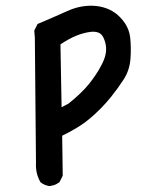

<svg xmlns="http://www.w3.org/2000/svg" viewBox="-20 -500 540 659"><path d="M149.9 138.7Q132.3 136.2 119.1 125.5L118.7 125L118.2 124Q101.6 95.2 103.5 58.6L99.6 -371.6L97.7 -393.1V-394.5L98.1 -396L107.9 -415.5L108.9 -417.5L110.8 -418.5Q159.7 -439 209.5 -461.4Q234.9 -473.1 260 -477.5Q285.2 -481.9 309.6 -479.5Q359.4 -474.1 391.1 -441.9Q401.4 -431.6 408.9 -420.2Q416.5 -408.7 420.9 -396.5Q425.3 -384.3 426.8 -371.6Q430.7 -335 427.7 -297.4Q424.8 -258.8 404.3 -227.1Q384.8 -196.8 360.4 -166.5Q352.5 -156.7 343.8 -147Q335 -137.2 325.4 -127.4Q315.9 -117.7 305.7 -108.4Q274.9 -80.1 247.1 -63.5Q221.2 -47.4 193.4 -34.2L195.3 101.6V103L194.8 104L185.1 123.5L184.1 125L183.1 126Q178.2 129.4 173.1 132.1Q168 134.8 162.4 136.2Q156.7 137.7 150.9 138.7H150.4ZM215.3 -144.5Q237.3 -162.1 254.4 -178.5Q271.5 -194.8 284.7 -210.9Q297.4 -226.6 308.8 -243.7Q320.3 -260.7 329.6 -279.3Q348.1 -314.5 343.3 -343.8Q342.3 -351.1 340.3 -357.4Q338.4 -363.8 336.2 -368.7Q334 -373.5 331.3 -377.2Q328.6 -380.9 325.7 -383.3Q321.8 -386.7 316.9 -388.4Q312 -390.1 305.4 -390.9Q298.8 -391.6 291 -390.6Q267.1 -387.7 241.7 -377.4Q216.8 -367.2 187.5 -347.7L191.4 -131.8Z"/></svg>

Font: NaikaiFont
Style: SemiBold
Weight: 600
Version: Version 1.89